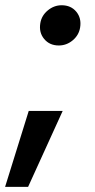

<svg xmlns="http://www.w3.org/2000/svg" viewBox="-55 -539 369 746"><path d="M-35.2 187 56.6 -107.9H188.5L54.2 187ZM173.3 -362.3Q137.7 -362.3 116.7 -387.5Q95.7 -412.6 101.6 -448.7Q106.4 -478.5 130.6 -498.5Q154.8 -518.6 184.6 -518.6Q220.7 -518.6 241.5 -493.4Q262.2 -468.3 256.3 -432.1Q251.5 -402.3 227.5 -382.3Q203.6 -362.3 173.3 -362.3Z"/></svg>

Font: Inter Tight SemiBold
Style: Italic
Weight: 600
Italic angle: -9.39999°
Designer: Rasmus Andersson
Foundry: rsms
Version: Version 3.004